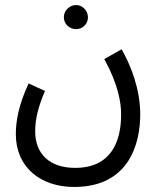

<svg xmlns="http://www.w3.org/2000/svg" viewBox="-20 -514 632 764"><path d="M283 -398C309 -398 330 -419 330 -445C330 -471 309 -494 283 -494C256 -494 234 -471 234 -445C234 -419 256 -398 283 -398ZM43 20C43 152 142 230 275 230C495 230 538 55 538 -58C538 -158 502 -251 464 -318L395 -279C450 -179 462 -106 462 -59C462 47 424 154 279 154C177 154 120 98 120 9C120 -40 132 -89 159 -152L94 -182C53 -95 43 -29 43 20Z"/></svg>

Font: Noto Sans Arabic UI Cn
Style: Regular
Weight: 400
Width: 3
Designer: Monotype Design Team, Nadine Chahine and Nizar Qandah
Foundry: Monotype Imaging Inc.
Version: Version 2.010